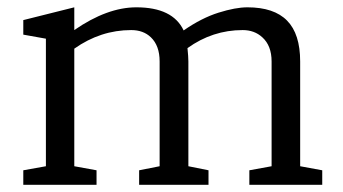

<svg xmlns="http://www.w3.org/2000/svg" viewBox="-20 -515 957 535"><path d="M345.7 -431.2Q260.3 -431.2 187 -379.4V-51.8L249 -40.5V0H44.9V-40.5L107.9 -51.8V-407.2L44.9 -418.5V-459L187 -494.6V-431.2Q278.8 -494.6 359.9 -494.6Q461.4 -494.6 491.7 -430.2Q541.5 -464.8 588.9 -479.7Q636.2 -494.6 669.4 -494.6Q743.7 -494.6 780 -457.5Q816.4 -420.4 816.4 -343.8V-51.8L877.9 -40.5V0H674.8V-40.5L736.8 -51.8V-343.8Q736.8 -387.7 710.9 -411.1Q689 -431.2 656.2 -431.2Q572.3 -431.2 502.4 -380.9Q504.9 -356.4 504.9 -343.8V-51.8L561 -40.5V0H367.7V-40.5L424.8 -51.8V-343.8Q424.8 -387.7 400.4 -411.1Q379.4 -431.2 345.7 -431.2Z"/></svg>

Font: Habibi
Style: Regular
Weight: 400
Designer: Magnus Gaarde
Foundry: Magnus Gaarde
Version: Version 1.001